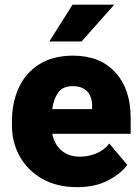

<svg xmlns="http://www.w3.org/2000/svg" viewBox="-20 -770 585 800"><path d="M302.2 9.8Q216.3 9.8 155.3 -25.4Q94.2 -60.5 62 -118.9Q29.8 -177.2 29.8 -246.6V-265.1Q29.8 -342.3 58.1 -404.1Q86.4 -465.8 143.3 -502Q200.2 -538.1 284.7 -538.1Q397 -538.1 460.7 -468.3Q524.4 -398.4 524.4 -279.3V-212.4H197.8Q206.5 -168.5 236.3 -142.8Q266.1 -117.2 313 -117.2Q346.7 -117.2 379.4 -129.9Q412.1 -142.6 435.5 -171.9L510.3 -83Q485.8 -48.3 432.1 -19.3Q378.4 9.8 302.2 9.8ZM283.2 -411.1Q241.2 -411.1 222.2 -384Q203.1 -356.9 197.8 -315.4H363.8V-328.1Q364.3 -367.2 343.3 -389.2Q322.3 -411.1 283.2 -411.1ZM185.5 -597.2 282.2 -750.5H456.1L319.8 -597.2Z"/></svg>

Font: Vazirmatn UI Black
Style: Regular
Weight: 900
Designer: Saber Rastikerdar
Foundry: Saber Rastikerdar
Version: Version 33.003